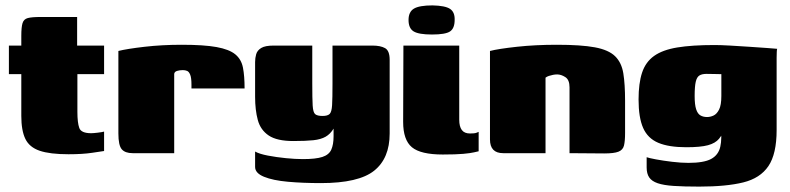

<svg xmlns="http://www.w3.org/2000/svg" viewBox="-20 -568 2928 712"><path d="M234 4Q165 4 127 -9Q89 -22 74 -53Q59 -84 59 -138V-293H13V-399H59V-435Q59 -467 63.5 -482Q68 -497 83 -501Q98 -505 130 -505H266Q266 -499 266 -493.5Q266 -488 266 -482V-399H366V-293H267V-153Q267 -113 274 -93.5Q281 -74 318 -74Q326 -74 342.5 -76Q359 -78 366 -80V-8Q358 -7 322.5 -1.5Q287 4 234 4Z M626 0H472Q444 0 431.5 -14.5Q419 -29 419 -73V-379Q451 -387 516 -394.5Q581 -402 654 -402Q736 -402 783 -393.5Q830 -385 852.5 -366.5Q875 -348 881 -317Q887 -286 887 -240H690V-254Q690 -279 685.5 -290.5Q681 -302 674 -305Q667 -308 658 -308Q646 -308 636.5 -305Q627 -302 626 -294Z M1170 111Q1103 111 1047.5 106Q992 101 959 87.5Q926 74 926 51V-6Q942 3 973.5 9Q1005 15 1040 18.5Q1075 22 1103 22Q1151 22 1175.5 14Q1200 6 1208.5 -13Q1217 -32 1217 -63V-91Q1205 -71 1187.5 -61Q1170 -51 1142 -48Q1114 -45 1068 -45Q1007 -45 976.5 -65.5Q946 -86 936 -123Q926 -160 926 -209V-338Q926 -353 930 -367Q934 -381 948.5 -390Q963 -399 995 -399H1138Q1138 -373 1138 -357Q1138 -341 1138 -329Q1138 -317 1138 -301Q1138 -285 1138 -259Q1138 -202 1139.5 -176.5Q1141 -151 1149 -144.5Q1157 -138 1176 -138Q1195 -138 1202.5 -145.5Q1210 -153 1211.5 -178Q1213 -203 1213 -257V-399H1361Q1391 -399 1408 -389.5Q1425 -380 1425 -346V-73Q1425 19 1367.5 65Q1310 111 1170 111Z M1622 5Q1540 5 1507.5 -22Q1475 -49 1475 -116L1476 -399H1683V-124Q1683 -99 1692.5 -86Q1702 -73 1723 -73Q1740 -73 1746.5 -75.5Q1753 -78 1755 -79V-7Q1750 -6 1737.5 -3Q1725 0 1698 2.5Q1671 5 1622 5ZM1582 -440Q1533 -440 1514 -451.5Q1495 -463 1495 -494Q1495 -524 1515 -536Q1535 -548 1584 -548Q1631 -547 1649 -535Q1667 -523 1666 -494Q1666 -463 1649 -451.5Q1632 -440 1582 -440Z M1846 0Q1797 0 1797 -51V-379Q1828 -387 1896.5 -394.5Q1965 -402 2045 -402Q2135 -402 2186 -392.5Q2237 -383 2261 -359.5Q2285 -336 2291.5 -296Q2298 -256 2298 -194V-75Q2298 -45 2294 -28.5Q2290 -12 2273.5 -5.5Q2257 1 2221 1L2092 0V-244Q2092 -272 2076.5 -282Q2061 -292 2046 -292Q2039 -292 2031 -290.5Q2023 -289 2015.5 -286.5Q2008 -284 2003 -280V0Z M2573 124Q2516 124 2478.5 121.5Q2441 119 2419 111.5Q2397 104 2387.5 90Q2378 76 2378 53Q2378 46 2378 33Q2378 20 2378 15Q2386 18 2412.5 23Q2439 28 2472.5 32Q2506 36 2533 36Q2590 36 2617 21.5Q2644 7 2651 -23.5Q2658 -54 2652 -101L2671 -98Q2660 -70 2646.5 -53.5Q2633 -37 2605.5 -29.5Q2578 -22 2525 -22Q2460 -22 2421 -38.5Q2382 -55 2365 -93.5Q2348 -132 2348 -199Q2348 -259 2361 -298.5Q2374 -338 2405.5 -360.5Q2437 -383 2491.5 -392Q2546 -401 2630 -401Q2652 -401 2687.5 -399Q2723 -397 2759.5 -394.5Q2796 -392 2824.5 -390Q2853 -388 2862 -387Q2861 -385 2860.5 -375.5Q2860 -366 2860 -353.5Q2860 -341 2860 -326V-86Q2860 3 2829.5 48Q2799 93 2736 108.5Q2673 124 2573 124ZM2602 -134Q2614 -134 2626 -139.5Q2638 -145 2646.5 -161.5Q2655 -178 2655 -212V-293Q2649 -293 2632 -293.5Q2615 -294 2600 -294Q2583 -294 2573.5 -288Q2564 -282 2560 -264.5Q2556 -247 2556 -212Q2556 -180 2561.5 -163Q2567 -146 2577.5 -140Q2588 -134 2602 -134Z"/></svg>

Font: Genos Black
Style: Regular
Weight: 900
Designer: Robert E. Leuschke
Foundry: Robert E. Leuschke
Version: Version 1.010